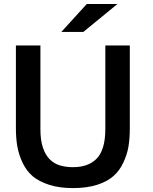

<svg xmlns="http://www.w3.org/2000/svg" viewBox="-20 -941 777 972"><path d="M290.5 -779.3 419.4 -920.9H574.7L401.9 -779.3ZM349.1 11.2Q280.3 11.2 229 -5.4Q177.7 -22 145.5 -48.8Q114.7 -75.2 94.7 -116.2Q85 -136.7 78.4 -157Q71.8 -177.2 67.9 -198.7Q64 -220.2 62.3 -243.4Q60.5 -266.6 60.5 -292.5V-710.9H184.6V-287.1Q184.6 -230.5 197.3 -193.4Q210 -156.2 231.9 -134.3Q253.9 -112.3 283.9 -103.5Q314 -94.7 348.6 -94.7Q385.7 -94.7 414.1 -104Q442.4 -113.3 465.8 -134.3Q489.3 -156.2 501.2 -194.6Q513.2 -232.9 513.2 -287.6V-710.9H637.2V-292Q637.2 -240.7 630.4 -199.2Q623.5 -157.7 604 -117.2Q584.5 -75.7 553.7 -49.3Q522.5 -21.5 470.7 -5.1Q418.9 11.2 349.1 11.2Z"/></svg>

Font: Ride
Style: Bold
Weight: 700
Version: Version 3.000